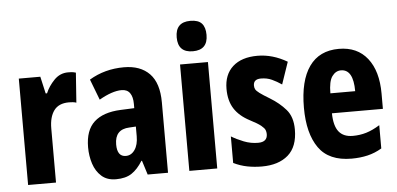

<svg xmlns="http://www.w3.org/2000/svg" viewBox="-52 -873 2039 987"><g transform="rotate(-5 967.5 -379.0)"><path d="M311 -559Q319 -559 328 -558.5Q337 -558 351 -554L340 -400Q332 -403 321.5 -404Q311 -405 302 -405Q249 -405 224.5 -371.5Q200 -338 200 -279V0H56V-549H167L187 -461H194Q209 -497 239 -528Q269 -559 311 -559Z M599 -560Q684 -560 731 -511.5Q778 -463 778 -363V0H673L650 -73H647Q621 -31 590 -10.5Q559 10 509 10Q463 10 434.5 -15.5Q406 -41 393 -81Q380 -121 380 -166Q380 -254 426.5 -296.5Q473 -339 563 -343L634 -346V-368Q634 -404 620 -424Q606 -444 577 -444Q529 -444 461 -405L420 -512Q500 -560 599 -560ZM600 -249Q525 -246 525 -168Q525 -105 570 -105Q598 -105 616 -131Q634 -157 634 -201V-251Z M960 -768Q1001 -768 1019 -748Q1037 -728 1037 -689Q1037 -611 960 -611Q883 -611 883 -689Q883 -768 960 -768ZM1032 -549V0H888V-549Z M1447 -165Q1447 -76 1397.5 -33Q1348 10 1262 10Q1223 10 1187 3Q1151 -4 1116 -21V-158Q1144 -141 1179.5 -127Q1215 -113 1253 -113Q1301 -113 1301 -154Q1301 -165 1297 -175Q1293 -185 1276.5 -198.5Q1260 -212 1221 -232Q1167 -260 1141 -301Q1115 -342 1115 -403Q1115 -477 1160.5 -518Q1206 -559 1288 -559Q1366 -559 1441 -515L1402 -401Q1377 -418 1352 -429.5Q1327 -441 1296 -441Q1257 -441 1257 -408Q1257 -397 1261.5 -388.5Q1266 -380 1282 -368Q1298 -356 1333 -335Q1381 -306 1414 -268Q1447 -230 1447 -165Z M1708 -558Q1803 -558 1855 -492Q1907 -426 1907 -310V-231H1644Q1645 -166 1669 -136Q1693 -106 1741 -106Q1778 -106 1811 -116Q1844 -126 1881 -149V-29Q1846 -8 1807.5 1Q1769 10 1725 10Q1608 10 1555.5 -64.5Q1503 -139 1503 -272Q1503 -411 1555 -484.5Q1607 -558 1708 -558ZM1709 -447Q1682 -447 1663.5 -421.5Q1645 -396 1645 -334H1773Q1773 -447 1709 -447Z"/></g></svg>

Font: Noto Sans Sinhala ExtraCondensed ExtraBold
Style: Regular
Weight: 800
Width: 2
Designer: Jelle Bosma - Monotype Design Team
Foundry: Monotype Imaging Inc.
Version: Version 2.006; ttfautohint (v1.8.4.7-5d5b)